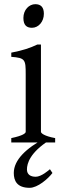

<svg xmlns="http://www.w3.org/2000/svg" viewBox="-20 -682 310 919"><path d="M176 -51V-469H159C123 -452 91 -441 34 -430V-410C101 -405 103 -396 103 -327V-51C103 -45 92 -33 34 -21V0H244V-21C190 -31 176 -45 176 -51ZM92 -596C92 -561 108 -549 133 -549C165 -549 190 -579 190 -616C190 -647 176 -662 149 -662C119 -662 92 -635 92 -596ZM231 146 219 128C213 133 178 164 151 164C127 164 109 154 109 129C109 101 123 48 218 -12L196 -21C106 27 46 83 46 146C46 183 61 217 122 217C160 217 210 174 231 146Z"/></svg>

Font: Temporarium
Style: Regular
Weight: 400
Version: Version 1.1